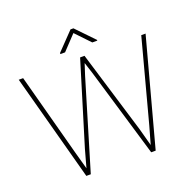

<svg xmlns="http://www.w3.org/2000/svg" viewBox="-152 -1050 1209 1203"><g transform="rotate(-20 453.0 -448.0)"><path d="M271 -161.1 439 -710.9H468.3L635.3 -161.1L667 -43.9L700.2 -161.1L846.7 -710.9H875.5L684.1 0H654.3L478 -592.8L453.6 -668L429.2 -592.8L251.5 0H221.7L29.8 -710.9H59.1L206.5 -161.1L238.8 -44.4ZM461.9 -896.5 576.2 -777.8V-772.9H543L451.7 -868.7L361.3 -772.9H330.1V-779.8L442.4 -896.5Z"/></g></svg>

Font: Vazirmatn RD Thin
Style: Regular
Weight: 100
Designer: Saber Rastikerdar
Foundry: Saber Rastikerdar
Version: Version 32.102